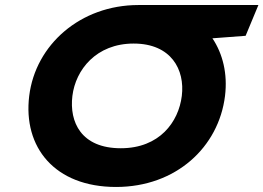

<svg xmlns="http://www.w3.org/2000/svg" viewBox="-20 -747 1052 767"><path d="M269.2 -363.9C282 -468.4 364.6 -572.8 513.4 -573L513.4 -573L513.8 -573H514C664.1 -573 719.2 -468.5 706.3 -363.9C693.5 -259.4 616.9 -154.8 462.6 -154.8C304.2 -154.8 256.4 -259.4 269.2 -363.9ZM532.4 -727 532.3 -726.9C301.6 -726.6 121.8 -568.6 96.7 -363.9C71.5 -159.1 198.2 -0.1 443.6 -0.1C682.9 -0.1 853.7 -159.1 878.9 -363.9C889.7 -452.3 870.1 -531.9 828.6 -594L961.2 -604L1012.3 -727Z"/></svg>

Font: Hussar
Style: BdSuprExtOblOne
Weight: 700
Foundry: Cannot Into Space Fonts
Version: Version 2.00